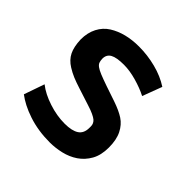

<svg xmlns="http://www.w3.org/2000/svg" viewBox="-143 -635 768 768"><g transform="rotate(45 241.0 -251.0)"><path d="M241.2 11.2Q175.8 11.2 120.1 -7.3Q92.3 -16.6 70.6 -27.8Q48.8 -39.1 32.2 -51.8L62.5 -138.7Q93.3 -114.3 140.1 -99.1Q186 -84 230.5 -84Q271.5 -84 292 -97.7Q312.5 -111.3 312.5 -142.1V-150.9Q312.5 -166.5 300.3 -177.2Q293.9 -182.6 280 -189.2Q266.1 -195.8 244.1 -202.6L172.9 -225.6Q159.2 -230 148.2 -233.9Q137.2 -237.8 127.4 -241.9Q117.7 -246.1 108.6 -250.7Q99.6 -255.4 90.3 -261.2Q63.5 -277.8 51.3 -302.5Q39.1 -327.1 37.6 -367.7Q37.6 -405.8 52.5 -434.6Q67.4 -463.4 93.8 -480Q146 -512.7 223.1 -512.7Q271.5 -512.7 318.8 -500.5Q366.2 -488.3 402.8 -464.4L371.6 -381.3Q342.3 -396.5 302.7 -407.7Q264.6 -418.5 231.9 -418.5Q190.4 -418.5 171.9 -408.2Q153.3 -397.9 153.3 -374.5Q153.8 -362.8 156.5 -355.2Q159.2 -347.7 168 -341.1Q176.8 -334.5 194.6 -327.1Q212.4 -319.8 243.2 -309.1L308.1 -287.1Q346.7 -273.9 370.6 -258.3Q394.5 -242.7 408.9 -214.1Q423.3 -185.5 423.3 -141.6Q423.3 -98.1 406.7 -68.8Q390.1 -39.6 363.8 -21.7Q337.4 -3.9 304.9 3.7Q272.5 11.2 241.2 11.2Z"/></g></svg>

Font: Ride
Style: Bold
Weight: 700
Version: Version 3.000